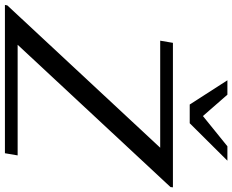

<svg xmlns="http://www.w3.org/2000/svg" viewBox="-130 -864 967 800"><g transform="rotate(90 354.0 -463.5)"><path d="M-24 -10 569 -647H123L132 -700H734L733 -690L140 -53H601L592 0H-26ZM288 -927H348L437 -825L563 -927H623L467 -770H389Z"/></g></svg>

Font: Fahkwang Medium
Style: Italic
Weight: 500
Italic angle: -10°
Version: Version 1.000; ttfautohint (v1.6)